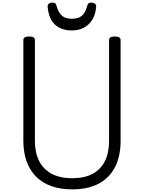

<svg xmlns="http://www.w3.org/2000/svg" viewBox="-20 -1424 1097 1463"><path d="M531 19Q442 19 372.5 -5.5Q303 -30 255.5 -77.5Q208 -125 183 -194Q158 -263 158 -351V-1119Q158 -1133 169 -1139.5Q180 -1146 202 -1146Q224 -1146 235 -1139.5Q246 -1133 246 -1119V-351Q246 -260 278.5 -196.5Q311 -133 374.5 -99.5Q438 -66 531 -66Q623 -66 685.5 -99.5Q748 -133 779.5 -196.5Q811 -260 811 -351V-1119Q811 -1133 822 -1139.5Q833 -1146 855 -1146Q899 -1146 899 -1119V-351Q899 -233 856 -150Q813 -67 731 -24Q649 19 531 19ZM528 -1192Q447 -1192 398.5 -1237Q350 -1282 343 -1375Q342 -1387 352 -1395.5Q362 -1404 381 -1404Q397 -1404 403 -1396.5Q409 -1389 412 -1375Q426 -1327 452.5 -1304Q479 -1281 528 -1281Q577 -1281 604 -1304Q631 -1327 643 -1375Q647 -1389 652.5 -1396.5Q658 -1404 674 -1404Q693 -1404 703.5 -1395.5Q714 -1387 713 -1375Q709 -1316 684 -1275Q659 -1234 619 -1213Q579 -1192 528 -1192Z"/></svg>

Font: Playwrite BR
Style: Regular
Weight: 400
Designer: Veronika Burian, José Scaglione
Foundry: TypeTogether
Version: Version 1.002